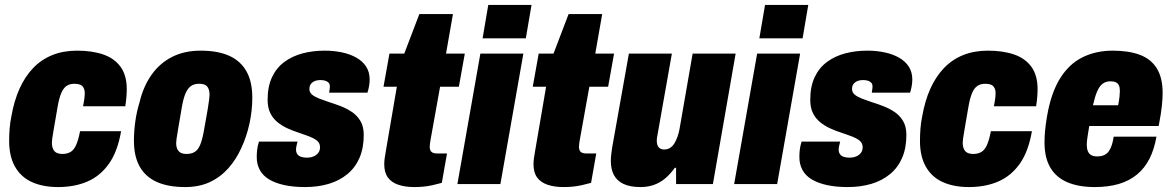

<svg xmlns="http://www.w3.org/2000/svg" viewBox="-20 -745 4741 777"><path d="M215 12Q154 12 109.5 -8Q65 -28 41 -70Q17 -112 17 -175Q17 -200 19 -225Q21 -250 26 -274Q37 -337 59 -386Q81 -435 114 -469.5Q147 -504 191.5 -522Q236 -540 292 -540Q353 -540 398 -524.5Q443 -509 468 -474.5Q493 -440 493 -384Q493 -369 491.5 -351.5Q490 -334 487 -315H316Q320 -334 321.5 -346.5Q323 -359 323 -368Q323 -381 318 -390Q313 -399 304 -402.5Q295 -406 281 -406Q262 -406 249 -397Q236 -388 227.5 -367.5Q219 -347 213 -312Q203 -254 198 -225Q193 -196 191.5 -185Q190 -174 190 -168Q190 -152 195 -141.5Q200 -131 209.5 -126.5Q219 -122 233 -122Q252 -122 265.5 -130Q279 -138 288 -158Q297 -178 304 -214H470Q456 -132 421 -82.5Q386 -33 334 -10.5Q282 12 215 12Z M729 12Q661 12 615 -8.5Q569 -29 545.5 -70.5Q522 -112 522 -176Q522 -213 527.5 -253Q533 -293 545 -332Q560 -395 593 -442Q626 -489 676 -514.5Q726 -540 792 -540Q861 -540 907 -519.5Q953 -499 977 -457Q1001 -415 1001 -350Q1001 -297 989.5 -244.5Q978 -192 957 -147Q936 -100 904 -64Q872 -28 829 -8Q786 12 729 12ZM735 -122Q755 -122 768.5 -130.5Q782 -139 790.5 -160Q799 -181 805 -215Q816 -274 820.5 -302.5Q825 -331 826.5 -343Q828 -355 828 -361Q828 -376 823.5 -386.5Q819 -397 810 -401.5Q801 -406 786 -406Q766 -406 753 -397Q740 -388 731 -367.5Q722 -347 716 -312Q706 -253 701 -224Q696 -195 694.5 -183.5Q693 -172 693 -166Q693 -151 698 -141Q703 -131 712 -126.5Q721 -122 735 -122Z M1214 12Q1167 12 1130.5 4Q1094 -4 1069 -19Q1044 -34 1031.5 -57Q1019 -80 1019 -109Q1019 -123 1020.5 -138Q1022 -153 1028 -172H1184Q1181 -160 1179.5 -153Q1178 -146 1178 -139Q1178 -129 1183 -121.5Q1188 -114 1198 -110.5Q1208 -107 1222 -107Q1231 -107 1240 -109Q1249 -111 1257.5 -116.5Q1266 -122 1270.5 -130Q1275 -138 1275 -149Q1275 -162 1268 -170.5Q1261 -179 1248 -185.5Q1235 -192 1219 -197.5Q1203 -203 1186 -209Q1164 -216 1142.5 -226Q1121 -236 1103 -250.5Q1085 -265 1074 -287Q1063 -309 1063 -341Q1063 -395 1081 -433Q1099 -471 1131 -494.5Q1163 -518 1204.5 -529Q1246 -540 1294 -540Q1331 -540 1364 -533Q1397 -526 1422.5 -511.5Q1448 -497 1462 -475Q1476 -453 1476 -423Q1476 -411 1473.5 -396.5Q1471 -382 1467 -370H1312Q1314 -383 1314.5 -387.5Q1315 -392 1315 -394Q1315 -404 1310.5 -409.5Q1306 -415 1297.5 -418Q1289 -421 1277 -421Q1270 -421 1262 -419.5Q1254 -418 1247 -413.5Q1240 -409 1236 -402Q1232 -395 1232 -385Q1232 -371 1243 -362Q1254 -353 1272 -346Q1290 -339 1311 -332Q1334 -325 1358.5 -315.5Q1383 -306 1404 -292Q1425 -278 1438.5 -255.5Q1452 -233 1452 -199Q1452 -146 1435 -106.5Q1418 -67 1386 -40.5Q1354 -14 1310.5 -1Q1267 12 1214 12Z M1657 12Q1619 12 1591.5 2.5Q1564 -7 1549.5 -27Q1535 -47 1535 -81Q1535 -90 1536.5 -103Q1538 -116 1542 -137L1586 -394H1532L1556 -528H1616L1677 -688H1813L1785 -528H1861L1837 -394H1761L1722 -177Q1721 -170 1720 -163.5Q1719 -157 1719 -151Q1719 -138 1725.5 -131Q1732 -124 1749 -124H1789L1768 -5Q1750 0 1730 4.5Q1710 9 1691.5 10.5Q1673 12 1657 12Z M1933 -590 1956 -725H2131L2108 -590ZM1831 0 1924 -528H2098L2005 0Z M2261 12Q2223 12 2195.5 2.5Q2168 -7 2153.5 -27Q2139 -47 2139 -81Q2139 -90 2140.5 -103Q2142 -116 2146 -137L2190 -394H2136L2160 -528H2220L2281 -688H2417L2389 -528H2465L2441 -394H2365L2326 -177Q2325 -170 2324 -163.5Q2323 -157 2323 -151Q2323 -138 2329.5 -131Q2336 -124 2353 -124H2393L2372 -5Q2354 0 2334 4.5Q2314 9 2295.5 10.5Q2277 12 2261 12Z M2572 12Q2530 12 2503.5 -0.5Q2477 -13 2464.5 -36.5Q2452 -60 2452 -93Q2452 -106 2453.5 -119Q2455 -132 2457 -146L2525 -528H2699L2639 -189Q2638 -184 2638 -180.5Q2638 -177 2638 -174Q2638 -164 2641 -156.5Q2644 -149 2651 -144.5Q2658 -140 2668 -140Q2681 -140 2691.5 -146.5Q2702 -153 2709 -164.5Q2716 -176 2721.5 -191Q2727 -206 2730 -223L2783 -528H2957L2865 0H2716V-66H2711Q2693 -41 2672.5 -23.5Q2652 -6 2627 3Q2602 12 2572 12Z M3053 -590 3076 -725H3251L3228 -590ZM2951 0 3044 -528H3218L3125 0Z M3410 12Q3363 12 3326.5 4Q3290 -4 3265 -19Q3240 -34 3227.5 -57Q3215 -80 3215 -109Q3215 -123 3216.5 -138Q3218 -153 3224 -172H3380Q3377 -160 3375.5 -153Q3374 -146 3374 -139Q3374 -129 3379 -121.5Q3384 -114 3394 -110.5Q3404 -107 3418 -107Q3427 -107 3436 -109Q3445 -111 3453.5 -116.5Q3462 -122 3466.5 -130Q3471 -138 3471 -149Q3471 -162 3464 -170.5Q3457 -179 3444 -185.5Q3431 -192 3415 -197.5Q3399 -203 3382 -209Q3360 -216 3338.5 -226Q3317 -236 3299 -250.5Q3281 -265 3270 -287Q3259 -309 3259 -341Q3259 -395 3277 -433Q3295 -471 3327 -494.5Q3359 -518 3400.5 -529Q3442 -540 3490 -540Q3527 -540 3560 -533Q3593 -526 3618.5 -511.5Q3644 -497 3658 -475Q3672 -453 3672 -423Q3672 -411 3669.5 -396.5Q3667 -382 3663 -370H3508Q3510 -383 3510.5 -387.5Q3511 -392 3511 -394Q3511 -404 3506.5 -409.5Q3502 -415 3493.5 -418Q3485 -421 3473 -421Q3466 -421 3458 -419.5Q3450 -418 3443 -413.5Q3436 -409 3432 -402Q3428 -395 3428 -385Q3428 -371 3439 -362Q3450 -353 3468 -346Q3486 -339 3507 -332Q3530 -325 3554.5 -315.5Q3579 -306 3600 -292Q3621 -278 3634.5 -255.5Q3648 -233 3648 -199Q3648 -146 3631 -106.5Q3614 -67 3582 -40.5Q3550 -14 3506.5 -1Q3463 12 3410 12Z M3901 12Q3840 12 3795.5 -8Q3751 -28 3727 -70Q3703 -112 3703 -175Q3703 -200 3705 -225Q3707 -250 3712 -274Q3723 -337 3745 -386Q3767 -435 3800 -469.5Q3833 -504 3877.5 -522Q3922 -540 3978 -540Q4039 -540 4084 -524.5Q4129 -509 4154 -474.5Q4179 -440 4179 -384Q4179 -369 4177.5 -351.5Q4176 -334 4173 -315H4002Q4006 -334 4007.5 -346.5Q4009 -359 4009 -368Q4009 -381 4004 -390Q3999 -399 3990 -402.5Q3981 -406 3967 -406Q3948 -406 3935 -397Q3922 -388 3913.5 -367.5Q3905 -347 3899 -312Q3889 -254 3884 -225Q3879 -196 3877.5 -185Q3876 -174 3876 -168Q3876 -152 3881 -141.5Q3886 -131 3895.5 -126.5Q3905 -122 3919 -122Q3938 -122 3951.5 -130Q3965 -138 3974 -158Q3983 -178 3990 -214H4156Q4142 -132 4107 -82.5Q4072 -33 4020 -10.5Q3968 12 3901 12Z M4410 12Q4346 12 4300.5 -7Q4255 -26 4231 -66Q4207 -106 4207 -169Q4207 -193 4209.5 -218.5Q4212 -244 4217 -273Q4233 -368 4269.5 -427Q4306 -486 4360.5 -513Q4415 -540 4483 -540Q4547 -540 4592 -523.5Q4637 -507 4661 -469Q4685 -431 4685 -369Q4685 -347 4682 -317Q4679 -287 4669 -235H4388Q4384 -210 4381 -191Q4378 -172 4378 -159Q4378 -144 4382.5 -133Q4387 -122 4396.5 -117Q4406 -112 4420 -112Q4436 -112 4447.5 -117Q4459 -122 4466.5 -132Q4474 -142 4479 -157Q4484 -172 4487 -192H4660Q4651 -140 4631.5 -102Q4612 -64 4581 -38.5Q4550 -13 4507.5 -0.5Q4465 12 4410 12ZM4403 -319H4505Q4509 -339 4510.5 -353.5Q4512 -368 4512 -377Q4512 -391 4508 -399.5Q4504 -408 4495.5 -412Q4487 -416 4474 -416Q4455 -416 4442 -406Q4429 -396 4420 -375Q4411 -354 4403 -319Z"/></svg>

Font: Archivo Condensed Black
Style: Italic
Weight: 900
Width: 3
Italic angle: -10°
Designer: Hector Gatti
Foundry: Omnibus-Type
Version: Version 2.001